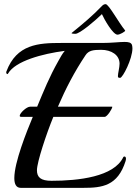

<svg xmlns="http://www.w3.org/2000/svg" viewBox="-20 -905 658 925"><path d="M616 -688C612 -700 600 -703 580 -703C555 -703 518 -698 471 -698H307C299 -698 288 -698 273 -698C166 -698 60 -692 11 -561C10 -559 10 -558 10 -556C10 -552 13 -548 15 -548C17 -548 18 -549 19 -551C54 -611 184 -646 292 -660C280 -646 271 -629 261 -611C217 -533 192 -470 159 -391H125C108 -391 75 -360 75 -347C75 -344 77 -342 83 -342H138C108 -270 49 -123 49 -47C49 -18 58 0 80 0H341C354 0 368 0 382 0C472 0 547 -9 585 -129C586 -134 587 -137 587 -140C587 -148 583 -151 580 -151C577 -151 575 -150 574 -148C529 -53 358 -34 228 -34C176 -34 158 -51 158 -85C158 -124 204 -262 237 -342H484C497 -342 521 -382 521 -390C521 -390 520 -391 520 -391H259C296 -477 339 -560 392 -639C407 -662 430 -665 467 -665C517 -665 556 -640 556 -598C556 -580 548 -551 548 -538C548 -530 553 -530 559 -530C571 -530 618 -621 618 -672C618 -678 617 -683 616 -688ZM583 -758C551 -797 504 -885 489 -885C484 -885 477 -883 471 -876C425 -828 378 -789 325 -746C325 -746 325 -745 325 -745C325 -743 334 -742 343 -742C364 -742 436 -803 471 -837C482 -812 524 -738 546 -738C558 -738 583 -753 583 -757C583 -758 583 -758 583 -758Z"/></svg>

Font: Playball
Style: Regular
Weight: 400
Designer: Robert E. Leuschke
Foundry: Robert E. Leuschke
Version: Version 1.001